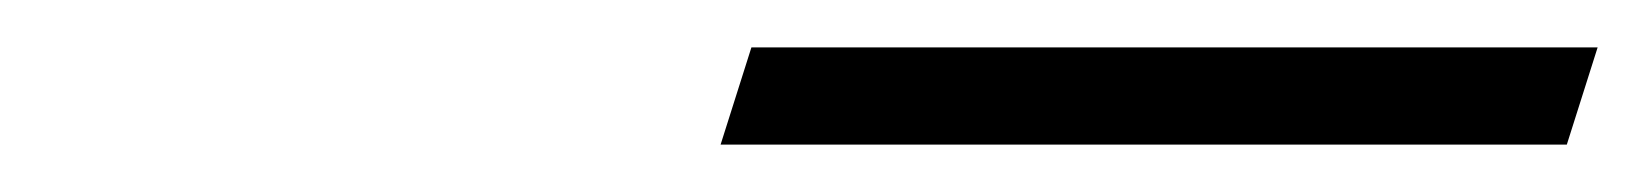

<svg xmlns="http://www.w3.org/2000/svg" viewBox="-20 -731 694 81"><path d="M284 -670H641L654 -711H297Z"/></svg>

Font: Aerodynamic
Style: Obl
Weight: 500
Designer: Google
Version: Version 2.000980; 2014